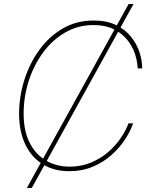

<svg xmlns="http://www.w3.org/2000/svg" viewBox="-20 -839 752 952"><path d="M113.3 92.8 617.7 -819.3H642.1L137.7 92.8ZM323.7 9.8Q246.6 9.8 190.7 -25.4Q134.8 -60.5 104.7 -124.5Q74.7 -188.5 74.7 -274.9Q74.7 -359.4 100.3 -441.4Q126 -523.4 174.1 -590.3Q222.2 -657.2 290.5 -697.3Q358.9 -737.3 444.3 -737.3Q508.8 -737.3 554.4 -715.3Q600.1 -693.4 628.9 -657.7Q657.7 -622.1 671.4 -580.6Q685.1 -539.1 685.1 -500H662.6Q661.1 -537.6 647.9 -575.4Q634.8 -613.3 608.2 -644.8Q581.5 -676.3 540.8 -695.6Q500 -714.8 443.8 -714.8Q367.2 -714.8 303.7 -678.2Q240.2 -641.6 193.8 -578.9Q147.5 -516.1 122.3 -437.5Q97.2 -358.9 97.2 -275.4Q97.2 -189.5 127.2 -130.9Q157.2 -72.3 208.7 -42.5Q260.3 -12.7 324.7 -12.7Q381.3 -12.7 429 -32Q476.6 -51.3 513.9 -83Q551.3 -114.7 577.4 -152.6Q603.5 -190.4 617.2 -227.5H640.1Q627 -189 599.9 -147.5Q572.8 -106 532.7 -70.3Q492.7 -34.7 440.2 -12.5Q387.7 9.8 323.7 9.8Z"/></svg>

Font: Inter 17pt Thin
Style: Italic
Weight: 250
Italic angle: -9.3988°
Version: Version 4.001;git-66647c0bb